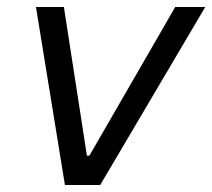

<svg xmlns="http://www.w3.org/2000/svg" viewBox="-20 -530 608 550"><path d="M166 0 83 -510H163L229 -84H236L482 -510H568L267 0Z"/></svg>

Font: Saira
Style: Italic
Weight: 400
Italic angle: -12°
Designer: Hector Gatti with collaboration of the Omnibus-Type team
Foundry: Omnibus-Type
Version: Version 1.100; ttfautohint (v1.8.3)